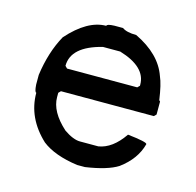

<svg xmlns="http://www.w3.org/2000/svg" viewBox="-81 -591 684 671"><g transform="rotate(15 261.0 -256.0)"><path d="M253.4 -507.8H284.7Q300.3 -496.1 335.4 -496.1Q427.2 -452.1 452.6 -378.9Q464.4 -352.5 472.2 -296.9L476.1 -293V-246.1L468.3 -238.3H132.3L124.5 -230.5V-214.8Q124.5 -162.1 183.1 -109.4Q217.3 -85.9 241.7 -85.9H308.1Q357.9 -93.8 397.9 -152.3Q468.3 -144.5 468.3 -136.7Q453.6 -80.1 397.9 -39.1Q360.8 -15.6 281.7 -3.9H253.4Q169.4 -15.6 124.5 -50.8Q50.3 -120.1 50.3 -210.9Q44.4 -210.9 42.5 -238.3V-273.4Q54.2 -358.4 89.4 -421.9Q158.7 -500 226.1 -500Q226.1 -506.8 253.4 -507.8ZM124.5 -328.1 132.3 -320.3H386.2L394 -328.1V-332Q394 -396.5 296.4 -425.8H233.9Q124.5 -398.4 124.5 -328.1Z"/></g></svg>

Font: Dehalvi Khush Khat
Style: Regular
Weight: 400
Version: Version 002.500